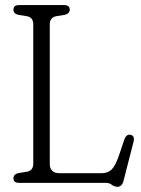

<svg xmlns="http://www.w3.org/2000/svg" viewBox="-20 -720 556 756"><path d="M234.5 -661.5 200 -656Q176 -650.5 176 -624V-75Q176 -38 214.5 -38H379.5Q404.5 -38 419.5 -52.5Q434.5 -67 449 -109.5L469.5 -170.5Q477 -192 493.5 -189.5Q511.5 -185.5 506 -162.5L466.5 -8.5Q460.5 15.5 442.5 15.5Q430.5 15.5 420.5 7.8Q410.5 0 397.5 0H55Q33 0 33 -18Q33 -34 52.5 -38.5L87 -44Q111 -49 111 -76V-624Q111 -651 87 -656L52.5 -661.5Q33 -666 33 -682Q33 -700 55 -700H232.5Q254.5 -700 254.5 -682Q254.5 -666.5 234.5 -661.5Z"/></svg>

Font: Fraunces 144pt S100 Light
Style: Regular
Weight: 300
Version: Version 1.000; ttfautohint (v1.8.3)